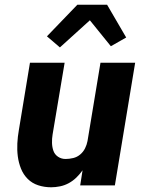

<svg xmlns="http://www.w3.org/2000/svg" viewBox="-20 -786 640 814"><path d="M197 8Q168 8 142 -0.5Q116 -9 97.5 -27.5Q79 -46 69 -71Q59 -96 55.5 -123Q52 -150 53.5 -178.5Q55 -207 60 -235L107 -520H254L203 -216Q200 -198 200.5 -180Q201 -162 206.5 -146.5Q212 -131 226 -121.5Q240 -112 258 -112Q274 -112 290.5 -116Q307 -120 320 -131Q333 -142 340.5 -157Q348 -172 351 -188L406 -520H553L467 0H320L330 -64Q318 -47 303.5 -33Q289 -19 271.5 -9.5Q254 0 234.5 4Q215 8 197 8ZM234 -585 179 -632 308 -766H434L515 -627L450 -590L361 -700Z"/></svg>

Font: Iosevka Aile Heavy Oblique
Style: Regular
Weight: 900
Italic angle: -9°
Designer: Belleve Invis
Foundry: Belleve Invis
Version: Version 31.1.0; ttfautohint (v1.8.4)